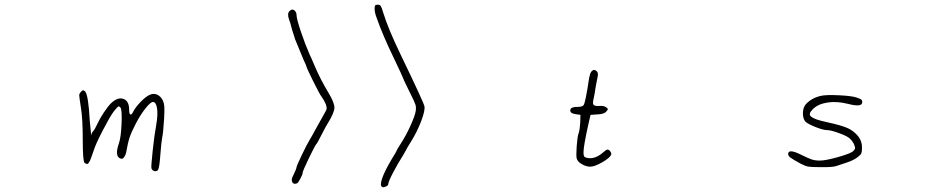

<svg xmlns="http://www.w3.org/2000/svg" viewBox="-20 -709 4040 819"><path d="M326 -318Q332 -324 334.5 -324Q337 -324 343 -319Q357 -304 363 -193L369 -131Q370 -141 377 -149Q384 -156 394 -178Q405 -202 422.5 -228.5Q440 -255 454 -269Q483 -296 507 -287Q531 -278 531 -240Q531 -222 536.5 -220.5Q542 -219 549 -234Q558 -252 581 -275.5Q604 -299 620 -305Q636 -312 651 -305Q666 -298 675 -280Q680 -268 681 -254Q682 -240 680 -202Q676 -140 672 -123Q668 -103 664 -49Q660 7 654 16Q648 23 639 21Q630 19 626 9Q624 3 631 -63.5Q638 -130 646 -174Q654 -219 650 -246.5Q646 -274 632 -274Q622 -274 600 -246Q578 -218 559 -181Q541 -147 533 -123Q525 -99 518 -58Q516 -48 509 -38Q502 -28 491 -34Q469 -45 487 -97Q496 -122 498.5 -181Q501 -240 494 -250Q488 -257 484 -254.5Q480 -252 464 -232Q448 -210 418 -152Q388 -94 380 -68Q373 -47 368.5 -35Q364 -23 359.5 -16Q355 -9 351 -9.5Q347 -10 341 -14Q333 -20 333 -112Q333 -203 325 -251Q318 -295 318 -302.5Q318 -310 326 -318Z M1215 -662Q1221 -668 1227 -668Q1234 -668 1239.5 -661Q1245 -654 1245 -644Q1245 -629 1263.5 -574Q1282 -519 1301 -476Q1304 -470 1308.5 -460Q1313 -450 1316 -442.5Q1319 -435 1321 -431Q1346 -371 1382 -312Q1407 -270 1406.5 -249Q1406 -228 1377 -181Q1372 -174 1352 -135Q1334 -99 1329 -94Q1322 -85 1296.5 -32Q1271 21 1271 28Q1271 35 1261 53.5Q1251 72 1247 73Q1232 79 1226.5 67.5Q1221 56 1231 39Q1245 10 1245 4Q1245 -1 1267 -47Q1289 -93 1300 -111Q1310 -127 1332 -168Q1345 -192 1365 -227Q1373 -240 1373.5 -246Q1374 -252 1370 -264Q1363 -281 1352 -296Q1344 -306 1315.5 -363.5Q1287 -421 1287 -426Q1287 -428 1274 -456Q1266 -475 1253 -507Q1239 -541 1239 -541Q1237 -547 1226 -582Q1218 -614 1213 -626Q1204 -651 1215 -662ZM1578 -672Q1578 -683 1580.5 -686Q1583 -689 1591.5 -689Q1600 -689 1604 -683.5Q1608 -678 1614 -657Q1635 -588 1688 -478Q1787 -273 1790.5 -255.5Q1794 -238 1776.5 -192Q1759 -146 1732 -103Q1718 -81 1712 -69Q1712 -68 1702 -51Q1676 -10 1656 28.5Q1636 67 1636 77Q1636 82 1626.5 86.5Q1617 91 1611 89Q1599 84 1610 52Q1621 20 1652 -32Q1672 -64 1672 -67Q1672 -69 1690 -97Q1712 -131 1731 -173Q1750 -215 1753 -234Q1756 -250 1752 -263Q1748 -276 1727 -317Q1698 -376 1698 -379Q1698 -381 1660 -461Q1612 -560 1587 -632Q1578 -655 1578 -672Z M2502 -403Q2511 -415 2522 -408Q2533 -401 2530 -385Q2527 -372 2521 -339Q2516 -304 2512 -287Q2507 -268 2512 -262Q2517 -256 2536 -257Q2556 -259 2566 -251Q2573 -246 2573 -243.5Q2573 -241 2566 -233Q2557 -222 2528 -221L2499 -219L2490 -180Q2469 -86 2469 -59Q2469 -47 2471.5 -42.5Q2474 -38 2482 -36Q2515 -28 2548 -55Q2566 -71 2571 -71Q2578 -71 2583.5 -63Q2589 -55 2587 -49Q2581 -35 2548.5 -16.5Q2516 2 2498 2Q2480 2 2461.5 -9Q2443 -20 2440 -33Q2437 -44 2440 -85.5Q2443 -127 2448 -140Q2453 -153 2455 -186L2456 -219L2436 -222Q2415 -225 2413 -234Q2411 -244 2418.5 -248.5Q2426 -253 2444 -253Q2463 -253 2469 -260Q2477 -269 2493 -376Q2497 -397 2502 -403Z M3486 -301Q3508 -305 3560.5 -302.5Q3613 -300 3634 -293Q3649 -288 3653.5 -284.5Q3658 -281 3658 -273Q3658 -250 3597 -266Q3549 -278 3508.5 -271.5Q3468 -265 3446 -242Q3436 -232 3434.5 -224.5Q3433 -217 3440.5 -211Q3448 -205 3463.5 -199.5Q3479 -194 3507 -188Q3571 -174 3597 -162Q3623 -150 3642 -126Q3657 -106 3657 -80Q3657 -63 3654.5 -56Q3652 -49 3640 -40Q3623 -26 3593 -16Q3564 -7 3548 -1Q3532 5 3478 4Q3440 4 3427 1.5Q3414 -1 3395 -11Q3362 -29 3352 -36.5Q3342 -44 3342 -52Q3342 -75 3391 -52Q3427 -34 3442 -29Q3457 -24 3477 -24Q3502 -24 3556.5 -39.5Q3611 -55 3620 -65Q3627 -72 3627.5 -76.5Q3628 -81 3624 -91Q3618 -106 3605 -118Q3595 -128 3559.5 -141Q3524 -154 3508 -154Q3491 -154 3456.5 -168Q3422 -182 3414 -192Q3404 -206 3405 -229Q3406 -252 3418 -265Q3444 -293 3486 -301Z"/></svg>

Font: sitelen luka ante tan jan Iwi
Style: Regular
Weight: 400
Designer: jan Iwi
Foundry: SP Font Maker - https://wasokeli.github.io/sp-font-maker
Version: Version 1.0